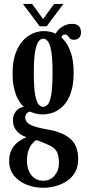

<svg xmlns="http://www.w3.org/2000/svg" viewBox="-20 -684 438 954"><path d="M195 249Q150.5 249 111.8 233.5Q73 218 49.2 188.2Q25.5 158.5 25.5 116Q25.5 83.5 37 61.2Q48.5 39 64.2 25.8Q80 12.5 93.8 5.8Q107.5 -1 112 -2.5Q108 -3.5 97.2 -8Q86.5 -12.5 74.5 -22Q62.5 -31.5 53.5 -47.5Q44.5 -63.5 44.5 -87Q44.5 -105.5 51.2 -118.8Q58 -132 68.2 -140.2Q78.5 -148.5 88 -151Q90 -151.5 93.5 -152.2Q97 -153 98.5 -153Q94.5 -156 85.5 -166.8Q76.5 -177.5 66.5 -197Q56.5 -216.5 49.5 -246.8Q42.5 -277 42.5 -318.5Q42.5 -378 57.2 -418.5Q72 -459 95.2 -483.5Q118.5 -508 145.2 -518.8Q172 -529.5 196 -529.5Q244 -529.5 277.5 -504Q311 -478.5 328.5 -432.5Q346 -386.5 346 -325.5Q346 -263 331.8 -222.2Q317.5 -181.5 294.2 -158Q271 -134.5 244.5 -125Q218 -115.5 194 -115.5Q167 -115.5 150.8 -121.5Q134.5 -127.5 130.5 -128.5Q130 -129 129.8 -129Q129.5 -129 128 -129Q121 -129 113.2 -121Q105.5 -113 105.5 -99Q105.5 -79 128.2 -65.5Q151 -52 214.5 -41Q288.5 -29 328.5 4.8Q368.5 38.5 368.5 106Q368.5 146.5 352 174Q335.5 201.5 308.8 218Q282 234.5 252 241.8Q222 249 195 249ZM195 214Q230 214 251.5 188.2Q273 162.5 273 127.5Q273 89 262 69Q251 49 221 36Q211 31.5 199.2 26.5Q187.5 21.5 177.2 17.5Q167 13.5 161 12Q149.5 18 138.5 31.8Q127.5 45.5 120.8 66Q114 86.5 114 114Q114 142.5 123.2 165Q132.5 187.5 150.8 200.8Q169 214 195 214ZM194 -153Q206.5 -153 217.2 -164.8Q228 -176.5 234.5 -213Q241 -249.5 241 -323.5Q241 -394.5 234.5 -430.5Q228 -466.5 217.5 -479.2Q207 -492 195 -492Q183 -492 172.2 -479.2Q161.5 -466.5 154.8 -429.8Q148 -393 148 -321.5Q148 -248 154.8 -212.2Q161.5 -176.5 172.2 -164.8Q183 -153 194 -153ZM249.5 -492.5Q255 -526.5 281.5 -546Q308 -565.5 337.5 -565.5Q362 -565.5 372.2 -553.8Q382.5 -542 382.5 -523.5Q382.5 -506 373 -496.2Q363.5 -486.5 348 -486.5Q333.5 -486.5 327.5 -493Q321.5 -499.5 317 -506Q312.5 -512.5 302 -512.5Q295.5 -512.5 290.5 -508Q285.5 -503.5 285.5 -491.5ZM177 -553.5 94 -664.5H139.5L194 -589.5L249 -664.5H295L212 -553.5Z"/></svg>

Font: Imbue Thin 10pt SemiBold
Style: Regular
Weight: 600
Version: Version 1.102